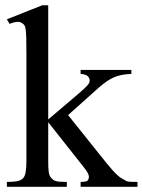

<svg xmlns="http://www.w3.org/2000/svg" viewBox="-20 -715 546 735"><path d="M288.6 0V-18.6Q302.7 -18.6 309.6 -20.8Q316.4 -22.9 318.8 -29.8Q320.3 -33.2 320.3 -37.6Q320.3 -44.4 316.4 -52.2Q312.5 -60.1 301.3 -74.2L164.6 -247.1V-101.1Q164.6 -85.4 165 -74.5Q165.5 -63.5 166.7 -55.9Q168 -48.3 169.9 -43.5Q171.9 -38.6 175.3 -34.7Q179.7 -29.8 183.8 -26.6Q188 -23.4 194.3 -21.7Q200.7 -20 210.4 -19.3Q220.2 -18.6 235.8 -18.6V0H6.3V-18.6Q29.8 -18.6 44.9 -21.2Q60.1 -23.9 68.4 -32.7Q75.2 -40 78.1 -55.7Q81.1 -71.3 81.1 -98.1V-505.4Q81.1 -543.9 80.6 -565.9Q80.1 -587.9 78.6 -599.9Q77.1 -611.8 74.5 -616.5Q71.8 -621.1 67.4 -624.5Q64 -627 59.6 -629.2Q55.2 -631.3 47.9 -631.3Q42.5 -631.3 34.7 -629.6Q26.9 -627.9 16.6 -623.5L6.3 -641.1L141.6 -694.8H164.6V-257.8L277.3 -353.5Q293 -366.7 302.2 -375.5Q311.5 -384.3 316.2 -389.9Q320.8 -395.5 322 -399.2Q323.2 -402.8 323.2 -406.7Q323.2 -417 315.4 -423.8Q307.6 -430.7 288.6 -432.1V-447.3H482.9V-432.1Q443.4 -430.7 417 -419.4Q391.6 -408.7 357.9 -379.4L240.7 -274.4L357.9 -127.9Q377 -104 389.9 -88.1Q402.8 -72.3 412.1 -62Q421.4 -51.8 427.5 -46.1Q433.6 -40.5 439 -36.6Q444.3 -32.7 450 -29.8Q455.6 -26.9 463.9 -22Q468.8 -19.5 479.5 -19Q490.2 -18.6 506.3 -18.6V0Z"/></svg>

Font: Tai Heritage Pro
Style: Regular
Weight: 400
Designer: Faah Baccam, Walt Agee, Victor Gaultney, Annie Olsen
Foundry: SIL International
Version: Version 2.600